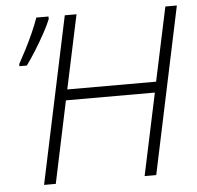

<svg xmlns="http://www.w3.org/2000/svg" viewBox="-51 -768 842 820"><g transform="rotate(-5 369.5 -357.5)"><path d="M105 0 256.3 -713.9H306.6L239.3 -397.5H620.1L687.5 -713.9H736.8L585.9 0H536.1L610.8 -351.6H229.5L155.3 0ZM44.4 -514.2V-523.4Q58.6 -548.8 75.7 -582Q92.8 -615.2 108.4 -650.1Q124 -685.1 134.3 -714.8H186.5V-703.6Q175.8 -677.2 157 -643.1Q138.2 -608.9 116.7 -574.5Q95.2 -540 76.2 -514.2Z"/></g></svg>

Font: Open Sans Light
Style: Italic
Weight: 300
Italic angle: -12°
Designer: Monotype Design Team
Foundry: Monotype Imaging Inc.
Version: Version 3.003; ttfautohint (v1.8.4)